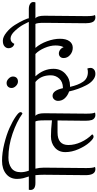

<svg xmlns="http://www.w3.org/2000/svg" viewBox="398 -1401 960 1892"><g transform="rotate(-90 878.0 -455.0)"><path d="M98 -92 102 -501Q102 -540 98 -586H21Q-48 -586 -48 -635Q-48 -645 -46 -651H85Q82 -661 76.5 -678.5Q71 -696 68 -706Q61 -736 61 -767Q61 -835 110.5 -875Q160 -915 238.5 -915Q317 -915 407 -893Q497 -871 563.5 -841Q630 -811 674.5 -780.5Q719 -750 719 -734Q719 -718 704 -714Q625 -771 506.5 -811.5Q388 -852 271 -852Q209 -852 168 -823Q127 -794 127 -730Q127 -693 142 -651H237Q270 -651 288.5 -638.5Q307 -626 307 -609Q307 -592 303 -586H162Q172 -546 172 -502L168 -85Q168 -17 179 1Q168 5 157 5Q98 5 98 -92Z M634 -92 637 -368H519Q395 -368 395 -261Q395 -200 423.5 -137Q452 -74 500 -27Q494 -13 475.5 -13Q457 -13 420.5 -53.5Q384 -94 354.5 -160.5Q325 -227 325 -291.5Q325 -356 369.5 -394.5Q414 -433 480 -433Q546 -433 638 -423V-498Q638 -570 627 -586H296Q226 -586 226 -635Q226 -642 229 -651H772Q841 -651 841 -603Q841 -590 838 -586H682Q708 -568 708 -497L704 -85Q704 -15 715 1Q704 5 689 5Q674 5 661 -4Q648 -13 642 -29Q634 -54 634 -92Z M1167 -651Q1236 -651 1236 -603Q1236 -595 1233 -586H1072Q1146 -505 1146 -408Q1146 -335 1096 -290Q1046 -245 980 -245H968Q986 -164 1018.5 -116.5Q1051 -69 1114 -69Q1136 -69 1148 -75Q1155 -61 1155 -42.5Q1155 -24 1140 -9.5Q1125 5 1094.5 5Q1064 5 1034 -20Q1004 -45 983 -87Q943 -164 923 -254Q882 -268 856 -296Q830 -324 830 -363Q830 -385 844 -401Q858 -417 880 -417Q933 -417 955 -315H960Q1017 -316 1049.5 -351Q1082 -386 1082 -435Q1082 -533 1016 -586H830Q761 -586 761 -635Q761 -645 763 -651Z M1070 -807.5Q1070 -785 1057 -771.5Q1044 -758 1020.5 -758Q997 -758 977 -778Q957 -798 957 -820.5Q957 -843 970.5 -856.5Q984 -870 1006.5 -870Q1029 -870 1049.5 -850Q1070 -830 1070 -807.5Z M1595 -92 1599 -499Q1599 -571 1588 -586H1352Q1393 -539 1417.5 -471.5Q1442 -404 1442 -344Q1442 -284 1418 -251Q1394 -218 1353.5 -218Q1313 -218 1282.5 -244.5Q1252 -271 1252 -308Q1252 -330 1265 -342.5Q1278 -355 1297 -355Q1316 -355 1333.5 -342.5Q1351 -330 1359 -308Q1376 -338 1376 -388.5Q1376 -439 1351.5 -496Q1327 -553 1292 -586H1223Q1154 -586 1154 -635Q1154 -645 1156 -651H1734Q1767 -651 1785.5 -638.5Q1804 -626 1804 -609Q1804 -592 1800 -586H1643Q1669 -568 1669 -497L1665 -85Q1665 -15 1676 1Q1665 5 1650 5Q1635 5 1622 -4Q1609 -13 1604 -29Q1595 -54 1595 -92Z M1392 -794Q1372 -798 1360.5 -814Q1349 -830 1349 -852Q1349 -874 1367.5 -890.5Q1386 -907 1423 -907Q1460 -907 1504.5 -871Q1549 -835 1578 -788.5Q1607 -742 1625.5 -702Q1644 -662 1644 -649Q1644 -624 1620 -624Q1604 -663 1581.5 -704.5Q1559 -746 1519.5 -788.5Q1480 -831 1444 -831Q1408 -831 1392 -794Z"/></g></svg>

Font: Laila
Style: Regular
Weight: 400
Designer: Hitesh Malaviya
Foundry: Indian Type Foundry
Version: Version 1.302;PS 1.0;hotconv 1.0.78;makeotf.lib2.5.61930; tt